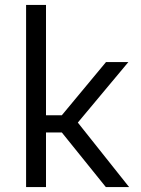

<svg xmlns="http://www.w3.org/2000/svg" viewBox="-20 -763 577 783"><path d="M86.4 0V-743H167.6V-292.8H232L412.4 -510H503.6L297.4 -263.1L506.6 0H411.7L232 -222.9H167.6V0Z"/></svg>

Font: Saira Thin
Style: Regular
Weight: 100
Designer: Hector Gatti with collaboration of the Omnibus-Type team
Foundry: Omnibus-Type
Version: Version 1.101